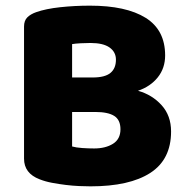

<svg xmlns="http://www.w3.org/2000/svg" viewBox="-20 -643 659 679"><path d="M235 -125Q249 -121 271 -119.5Q293 -118 313 -118Q353 -118 379.5 -134.5Q406 -151 406 -186Q406 -219 384 -233Q362 -247 317 -247H235ZM235 -369H308Q351 -369 370.5 -385Q390 -401 390 -432Q390 -459 367.5 -475Q345 -491 300 -491Q285 -491 265.5 -490Q246 -489 235 -487ZM300 16Q283 16 260 15Q237 14 212.5 11Q188 8 164 3.5Q140 -1 120 -9Q65 -30 65 -82V-549Q65 -570 76.5 -581.5Q88 -593 108 -600Q142 -612 193 -617.5Q244 -623 298 -623Q426 -623 495 -580Q564 -537 564 -447Q564 -402 538 -369.5Q512 -337 468 -322Q518 -308 551.5 -271Q585 -234 585 -178Q585 -79 511.5 -31.5Q438 16 300 16Z"/></svg>

Font: Baloo Bhai
Style: Regular
Weight: 400
Designer: Supriya Tembe, Noopur Datye and Ek Type
Foundry: Ek Type
Version: Version 1.443;PS 1.000;hotconv 16.6.51;makeotf.lib2.5.65220;